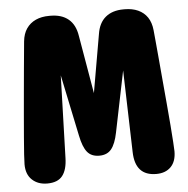

<svg xmlns="http://www.w3.org/2000/svg" viewBox="-48 -675 715 729"><g transform="rotate(-5 309.5 -311.0)"><path d="M103.5 5Q68 5 45.8 -15.8Q23.5 -36.5 23.5 -75Q23.5 -85.5 25.2 -112.5Q27 -139.5 30.2 -178.2Q33.5 -217 37.2 -261Q41 -305 45 -349.5Q49 -394 52.5 -433Q56 -472 58.8 -500.2Q61.5 -528.5 62.5 -540Q65.5 -569.5 79 -589Q92.5 -608.5 114.5 -618.5Q136.5 -628.5 165.5 -628.5H170.5Q213.5 -628.5 239.2 -607Q265 -585.5 271.5 -543L309.5 -321.5L348 -543Q354.5 -585.5 380.5 -607Q406.5 -628.5 449 -628.5H453.5Q482.5 -628.5 504.5 -618.5Q526.5 -608.5 539.8 -589Q553 -569.5 556 -540Q557 -528.5 559.8 -500Q562.5 -471.5 566 -431.8Q569.5 -392 573.5 -347Q577.5 -302 581.5 -257.5Q585.5 -213 588.5 -174.8Q591.5 -136.5 593.2 -110Q595 -83.5 595 -75Q595 -36.5 574.8 -15.8Q554.5 5 519 5Q438.5 5 436.5 -86L427.5 -397.5L380 -165Q371.5 -122.5 355.5 -102.8Q339.5 -83 309.5 -83Q279 -83 263.2 -102.8Q247.5 -122.5 239 -165L190 -399.5L180.5 -86Q179.5 -41 161.5 -18Q143.5 5 103.5 5Z"/></g></svg>

Font: Sono Monospace
Style: Bold
Weight: 700
Designer: Tyler Finck
Foundry: Tyler Finck
Version: Version 2.112